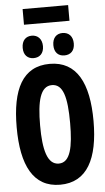

<svg xmlns="http://www.w3.org/2000/svg" viewBox="-68 -1110 635 1160"><g transform="rotate(-5 250.0 -530.5)"><path d="M115 -974H391V-1069H115ZM342 -768C381 -768 405 -792 405 -835C405 -878 381 -904 342 -904C306 -904 281 -880 281 -835C281 -791 306 -768 342 -768ZM156 -768C193 -768 218 -792 218 -835C218 -878 193 -904 156 -904C120 -904 95 -880 95 -835C95 -791 120 -768 156 -768ZM249 8C413 8 483 -130 483 -358C483 -588 413 -725 249 -725C84 -725 17 -590 17 -360C17 -130 86 8 249 8ZM252 -120C182 -120 159 -212 159 -359C159 -507 181 -596 251 -596C319 -596 341 -515 341 -358C341 -214 322 -120 252 -120Z"/></g></svg>

Font: Noto Sans Mono ExtraCondensed ExtraBold
Style: Regular
Weight: 800
Width: 2
Designer: Monotype Design Team
Foundry: Monotype Imaging Inc.
Version: Version 2.014